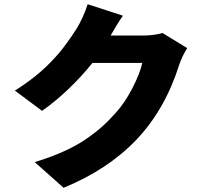

<svg xmlns="http://www.w3.org/2000/svg" viewBox="-20 -823 996 918"><path d="M757.1 -665.1 875 -593Q850.9 -554.7 837 -513.8Q769.5 -299.7 633.2 -156.1Q496.8 -12.4 284.1 74.9L146 -47.9Q220.9 -70.7 281.4 -97.7Q342 -124.6 387.8 -155.7Q433.6 -186.8 466.6 -216.1Q499.6 -245.4 533 -283Q576.7 -331 613.1 -401.6Q649.5 -472.3 660.2 -522H421.9Q370 -457.4 308.1 -398.1Q246.1 -338.8 181.1 -293L51.1 -389.9Q86.3 -411.6 118.3 -435.4Q150.2 -459.2 174.7 -480.5Q199.2 -501.8 223 -526.5Q246.8 -551.1 262.8 -570.1Q278.8 -589.1 296.5 -613.3Q314.3 -637.4 324.2 -652.3Q334.2 -667.3 348 -688.9Q361.2 -709.9 376.1 -742.9Q391 -775.9 399.1 -802.9L567.8 -747.9Q539.8 -708.5 508.9 -653.1H663Q714.8 -653.1 757.1 -665.1Z"/></svg>

Font: Karasuma Gothic
Style: Black
Weight: 900
Designer: Rasmus Andersson / Ryoko Nishizuka
Foundry: Genbu
Version: Version 1.00